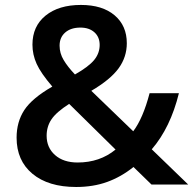

<svg xmlns="http://www.w3.org/2000/svg" viewBox="-20 -744 780 774"><path d="M220.2 -560.1Q220.2 -529.3 236.6 -502Q252.9 -474.6 282.2 -443.8Q337.4 -475.1 359.6 -502.2Q381.8 -529.3 381.8 -563Q381.8 -594.7 360.6 -613.8Q339.4 -632.8 304.2 -632.8Q265.6 -632.8 242.9 -613Q220.2 -593.3 220.2 -560.1ZM293 -88.9Q382.3 -88.9 445.8 -141.1L258.8 -325.2Q207 -292 187.5 -262.9Q168 -233.9 168 -196.8Q168 -148.9 201.9 -118.9Q235.8 -88.9 293 -88.9ZM46.9 -189Q46.9 -252.9 78.1 -300.5Q109.4 -348.1 190.9 -395Q144.5 -449.2 127.7 -486.6Q110.8 -523.9 110.8 -564Q110.8 -638.2 163.8 -681.2Q216.8 -724.1 306.2 -724.1Q392.6 -724.1 441.9 -682.4Q491.2 -640.6 491.2 -569.8Q491.2 -514.2 458.3 -468.8Q425.3 -423.3 348.1 -377.9L517.1 -214.8Q556.6 -267.1 583 -368.2H701.2Q667 -229.5 591.8 -142.1L738.8 0H590.8L518.1 -70.8Q468.3 -30.8 411.9 -10.5Q355.5 9.8 287.1 9.8Q174.8 9.8 110.8 -43.5Q46.9 -96.7 46.9 -189Z"/></svg>

Font: f1_25842          
Style: Regular
Weight: 600
Foundry: Ascender Corporation
Version: Version 1.10